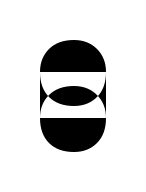

<svg xmlns="http://www.w3.org/2000/svg" viewBox="-20 -53 73 96"><path d="M0 -17H33V6H0ZM17 -33Q9 -33 4.5 -28.5Q0 -24 0 -17Q0 -9 4.5 -4.5Q9 0 17 0Q24 0 28.5 -4.5Q33 -9 33 -17Q33 -24 28.5 -28.5Q24 -33 17 -33ZM17 -10Q9 -10 4.5 -5.5Q0 -1 0 6Q0 14 4.5 18.5Q9 23 17 23Q24 23 28.5 18.5Q33 14 33 6Q33 -1 28.5 -5.5Q24 -10 17 -10Z"/></svg>

Font: Wavefont Light
Style: Regular
Weight: 300
Version: Version 3.004;gftools[0.9.33]